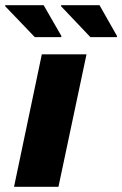

<svg xmlns="http://www.w3.org/2000/svg" viewBox="-30 -719 470 739"><path d="M24 0 131 -510H303L195 0ZM104 -576 -10 -695V-699H138L206 -581V-576ZM318 -576 205 -695V-699H353L420 -581V-576Z"/></svg>

Font: Saira Expanded
Style: Bold Italic
Weight: 700
Width: 7
Italic angle: -12°
Designer: Hector Gatti with collaboration of the Omnibus-Type team
Foundry: Omnibus-Type
Version: Version 1.101